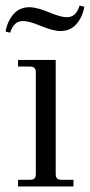

<svg xmlns="http://www.w3.org/2000/svg" viewBox="-27 -672 324 692"><path d="M38.1 0V-23.9H80.1Q92.3 -23.9 97.2 -28.8Q102.1 -33.7 102.1 -45.9V-410.2Q102.1 -422.4 97.2 -427.2Q92.3 -432.1 80.1 -432.1H38.1V-456.1H173.8V-45.9Q173.8 -33.7 178.7 -28.8Q183.6 -23.9 195.8 -23.9H237.8V0ZM-6.8 -558.1Q-1 -594.2 21 -620.1Q43 -646 79.1 -646Q106 -646 153.8 -626Q192.9 -609.9 213.9 -609.9Q247.6 -609.9 259.8 -651.9L276.9 -647.9Q271 -611.8 249 -585.9Q227.1 -560.1 190.9 -560.1Q164.1 -560.1 116.2 -580.1Q77.1 -596.2 56.2 -596.2Q22 -596.2 9.8 -554.2Z"/></svg>

Font: Flanker Steampunk
Style: Regular
Weight: 400
Designer: Alexey Kryukov, Leonardo Di Lena
Foundry: Alexey Kryukov, Leonardo Di Lena
Version: 1.210